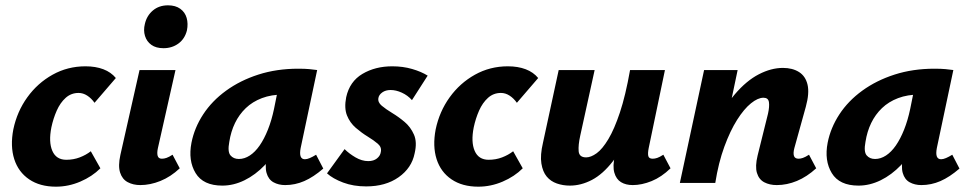

<svg xmlns="http://www.w3.org/2000/svg" viewBox="-20 -687 3643 721"><path d="M190 14Q130 14 89.5 -13.5Q49 -41 33.5 -89.5Q18 -138 30 -201Q44 -268 82.5 -321.5Q121 -375 177.5 -406.5Q234 -438 301 -438Q339 -438 368 -427Q397 -416 415 -394L335 -301Q323 -318 307.5 -328Q292 -338 275 -338Q247 -338 226.5 -319.5Q206 -301 193 -271.5Q180 -242 173 -209Q162 -154 176.5 -120.5Q191 -87 229 -87Q256 -87 279.5 -96Q303 -105 321 -119L357 -55Q326 -24 281.5 -5Q237 14 190 14Z M507 8Q480 8 459.5 -3Q439 -14 431 -39Q423 -64 432 -105L504 -424H639L573 -131Q569 -113 572 -102Q575 -91 588 -91Q596 -91 605 -94Q614 -97 628 -106L655 -55Q621 -23 582.5 -7.5Q544 8 507 8ZM594 -506Q566 -506 548.5 -518.5Q531 -531 524.5 -552Q518 -573 524 -597Q531 -628 554 -647.5Q577 -667 611 -667Q639 -667 657 -654Q675 -641 681 -619.5Q687 -598 682 -573Q674 -541 650 -523.5Q626 -506 594 -506Z M815 10Q743 10 714.5 -37Q686 -84 699 -151Q710 -207 743 -257.5Q776 -308 829 -346.5Q882 -385 950.5 -407Q1019 -429 1100 -429Q1125 -429 1141 -427.5Q1157 -426 1171 -424L1109 -131Q1101 -89 1125 -89Q1133 -89 1143.5 -93.5Q1154 -98 1167 -106L1194 -54Q1157 -22 1122.5 -7Q1088 8 1051 8Q1026 8 1007 -2.5Q988 -13 981 -37.5Q974 -62 983 -103L1013 -246L1082 -277Q1067 -211 1039 -158Q1011 -105 975 -67.5Q939 -30 898 -10Q857 10 815 10ZM877 -90Q898 -90 918 -103Q938 -116 955 -140.5Q972 -165 986 -200Q1000 -235 1009 -278L1029 -377L1085 -327Q1075 -331 1065 -331.5Q1055 -332 1045 -332Q999 -332 963.5 -318.5Q928 -305 903 -281Q878 -257 862.5 -225Q847 -193 841 -154Q834 -117 845.5 -103.5Q857 -90 877 -90Z M1355 13Q1307 13 1268.5 -1.5Q1230 -16 1208 -36L1274 -127Q1291 -110 1315 -96Q1339 -82 1363 -82Q1383 -82 1395.5 -92Q1408 -102 1410 -116Q1414 -134 1399 -147Q1384 -160 1361 -174Q1338 -188 1316 -207Q1294 -226 1283 -253.5Q1272 -281 1280 -322Q1293 -381 1341 -409.5Q1389 -438 1453 -438Q1493 -438 1527.5 -428Q1562 -418 1586 -403L1527 -311Q1511 -329 1489 -339Q1467 -349 1447 -349Q1428 -349 1415.5 -340Q1403 -331 1401 -319Q1398 -303 1413.5 -290Q1429 -277 1453 -262.5Q1477 -248 1499.5 -229Q1522 -210 1534.5 -181.5Q1547 -153 1537 -111Q1526 -56 1477 -21.5Q1428 13 1355 13Z M1776 14Q1716 14 1675.5 -13.5Q1635 -41 1619.5 -89.5Q1604 -138 1616 -201Q1630 -268 1668.5 -321.5Q1707 -375 1763.5 -406.5Q1820 -438 1887 -438Q1925 -438 1954 -427Q1983 -416 2001 -394L1921 -301Q1909 -318 1893.5 -328Q1878 -338 1861 -338Q1833 -338 1812.5 -319.5Q1792 -301 1779 -271.5Q1766 -242 1759 -209Q1748 -154 1762.5 -120.5Q1777 -87 1815 -87Q1842 -87 1865.5 -96Q1889 -105 1907 -119L1943 -55Q1912 -24 1867.5 -5Q1823 14 1776 14Z M2120 10Q2094 10 2071 2Q2048 -6 2033 -24Q2018 -42 2013 -73Q2008 -104 2019 -151L2078 -424H2213L2159 -178Q2151 -142 2153 -119Q2155 -96 2181 -96Q2199 -96 2220.5 -111.5Q2242 -127 2264.5 -164.5Q2287 -202 2308 -265Q2329 -328 2346 -424H2409Q2385 -299 2352.5 -215Q2320 -131 2282 -82Q2244 -33 2203 -11.5Q2162 10 2120 10ZM2356 8Q2330 8 2312 -3Q2294 -14 2287 -38.5Q2280 -63 2289 -103L2355 -424H2477L2416 -131Q2412 -111 2414.5 -101Q2417 -91 2431 -91Q2439 -91 2448 -94Q2457 -97 2471 -106L2498 -55Q2464 -22 2427 -7Q2390 8 2356 8Z M2897 8Q2870 8 2850 -2.5Q2830 -13 2822.5 -37.5Q2815 -62 2825 -103L2864 -260Q2870 -287 2867.5 -303.5Q2865 -320 2847 -320Q2826 -320 2800 -299Q2774 -278 2748 -237Q2722 -196 2700 -136Q2678 -76 2666 0H2598Q2623 -117 2659.5 -199.5Q2696 -282 2739.5 -333Q2783 -384 2829.5 -408Q2876 -432 2920 -432Q2956 -432 2980.5 -416.5Q3005 -401 3012.5 -369Q3020 -337 3006 -286L2963 -131Q2958 -112 2961.5 -101.5Q2965 -91 2979 -91Q2986 -91 2995 -94Q3004 -97 3018 -106L3045 -55Q3010 -23 2972.5 -7.5Q2935 8 2897 8ZM2533 0 2624 -424H2750L2661 0Z M3204 10Q3132 10 3103.5 -37Q3075 -84 3088 -151Q3099 -207 3132 -257.5Q3165 -308 3218 -346.5Q3271 -385 3339.5 -407Q3408 -429 3489 -429Q3514 -429 3530 -427.5Q3546 -426 3560 -424L3498 -131Q3490 -89 3514 -89Q3522 -89 3532.5 -93.5Q3543 -98 3556 -106L3583 -54Q3546 -22 3511.5 -7Q3477 8 3440 8Q3415 8 3396 -2.5Q3377 -13 3370 -37.5Q3363 -62 3372 -103L3402 -246L3471 -277Q3456 -211 3428 -158Q3400 -105 3364 -67.5Q3328 -30 3287 -10Q3246 10 3204 10ZM3266 -90Q3287 -90 3307 -103Q3327 -116 3344 -140.5Q3361 -165 3375 -200Q3389 -235 3398 -278L3418 -377L3474 -327Q3464 -331 3454 -331.5Q3444 -332 3434 -332Q3388 -332 3352.5 -318.5Q3317 -305 3292 -281Q3267 -257 3251.5 -225Q3236 -193 3230 -154Q3223 -117 3234.5 -103.5Q3246 -90 3266 -90Z"/></svg>

Font: Ysabeau ExtraBold
Style: Italic
Weight: 800
Italic angle: -12°
Designer: Christian Thalmann (Catharsis Fonts)
Version: Version 2.002